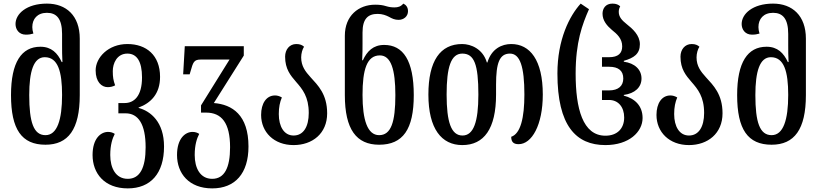

<svg xmlns="http://www.w3.org/2000/svg" viewBox="-20 -792 4551 1064"><path d="M232 10C358 10 422 -75 422 -265V-578C422 -705 347 -772 240 -772C127 -772 66 -715 66 -659C66 -629 85 -600 123 -600C140 -600 152 -602 165 -606C161 -619 159 -631 159 -642C159 -687 187 -721 240 -721C293 -721 324 -689 324 -604V-543C324 -516 324 -479 326 -448H322C299 -498 265 -533 204 -533C99 -533 41 -447 41 -265C41 -75 100 10 232 10ZM232 -43C166 -43 142 -115 142 -265C142 -396 166 -475 228 -475C301 -475 324 -396 324 -266C324 -128 297 -43 232 -43Z M688 252C815 252 889 169 889 20C889 -116 815 -176 748 -194V-196C816 -221 867 -272 867 -366C867 -486 791 -548 686 -548C580 -548 510 -473 510 -402C510 -338 543 -309 577 -309C591 -309 605 -312 618 -319C608 -347 605 -365 605 -398C605 -441 628 -495 686 -495C738 -495 767 -452 767 -363C767 -258 722 -221 671 -221H636V-164H676C747 -164 787 -103 787 24C787 139 755 199 688 199C621 199 591 139 591 67C591 11 603 -25 616 -50C606 -57 593 -61 579 -61C538 -61 493 -24 493 67C493 169 559 252 688 252Z M1156 252C1283 252 1357 169 1357 20C1357 -155 1267 -213 1165 -221L1331 -484V-536H1004L995 -380H1031L1036 -397C1050 -446 1054 -462 1092 -462H1252L1094 -208V-168H1122C1208 -168 1255 -111 1255 24C1255 139 1223 199 1156 199C1089 199 1059 139 1059 67C1059 11 1071 -25 1084 -50C1074 -57 1061 -61 1047 -61C1006 -61 961 -24 961 67C961 169 1027 252 1156 252Z M1607 12C1711 12 1793 -52 1793 -164C1793 -270 1742 -319 1701 -364C1673 -395 1649 -425 1649 -474C1649 -496 1656 -520 1665 -533C1655 -542 1643 -548 1622 -548C1584 -548 1560 -517 1560 -478C1560 -409 1590 -374 1621 -338C1656 -298 1691 -256 1691 -166C1691 -89 1661 -41 1607 -41C1554 -41 1525 -91 1525 -160C1525 -198 1531 -226 1542 -252C1528 -260 1516 -263 1504 -263C1456 -263 1427 -219 1427 -155C1427 -60 1498 12 1607 12Z M2081 10C2213 10 2273 -75 2273 -265C2273 -457 2214 -543 2109 -543C2048 -543 2014 -508 1991 -458H1987C1989 -489 1989 -527 1989 -553V-612C1989 -689 2020 -715 2073 -715C2099 -715 2119 -707 2135 -699C2153 -689 2167 -682 2189 -682C2216 -682 2241 -700 2241 -730C2241 -754 2228 -766 2215 -772C2201 -755 2185 -751 2166 -751C2149 -751 2136 -753 2119 -758C2103 -763 2086 -766 2059 -766C1967 -766 1891 -705 1891 -594V-265C1891 -75 1955 10 2081 10ZM2081 -43C2016 -43 1989 -128 1989 -266C1989 -406 2013 -485 2085 -485C2147 -485 2171 -406 2171 -265C2171 -115 2147 -43 2081 -43Z M2542 12C2662 12 2729 -78 2729 -268V-323C2729 -443 2748 -495 2806 -495C2862 -495 2886 -422 2886 -268C2886 -140 2865 -51 2813 -34C2813 -6 2825 7 2854 7C2927 7 2988 -99 2988 -268C2988 -459 2917 -548 2813 -548C2761 -548 2704 -522 2681 -446H2678C2656 -521 2590 -548 2541 -548C2419 -548 2354 -454 2354 -268C2354 -78 2427 12 2542 12ZM2543 -41C2480 -41 2455 -116 2455 -268C2455 -420 2479 -495 2542 -495C2608 -495 2631 -435 2631 -268C2631 -116 2604 -41 2543 -41Z M3335 12C3466 12 3541 -61 3541 -138C3541 -205 3499 -246 3437 -262V-266C3498 -274 3535 -308 3535 -357C3535 -406 3498 -442 3437 -450V-455C3493 -471 3526 -493 3526 -547C3526 -597 3485 -633 3452 -659C3427 -679 3409 -698 3409 -726C3409 -737 3411 -746 3417 -757C3407 -766 3395 -772 3374 -772C3335 -772 3319 -744 3319 -716C3319 -678 3344 -649 3370 -627C3400 -603 3428 -578 3428 -535C3428 -497 3406 -475 3355 -475H3316V-422H3356C3407 -422 3434 -400 3434 -357C3434 -316 3407 -291 3355 -291H3316V-238H3355C3406 -238 3439 -199 3439 -141C3439 -79 3400 -40 3335 -40C3209 -40 3170 -191 3170 -384C3170 -559 3207 -657 3244 -741L3198 -772C3136 -704 3069 -573 3069 -385C3069 -95 3172 12 3335 12Z M3798 12C3902 12 3984 -52 3984 -164C3984 -270 3933 -319 3892 -364C3864 -395 3840 -425 3840 -474C3840 -496 3847 -520 3856 -533C3846 -542 3834 -548 3813 -548C3775 -548 3751 -517 3751 -478C3751 -409 3781 -374 3812 -338C3847 -298 3882 -256 3882 -166C3882 -89 3852 -41 3798 -41C3745 -41 3716 -91 3716 -160C3716 -198 3722 -226 3733 -252C3719 -260 3707 -263 3695 -263C3647 -263 3618 -219 3618 -155C3618 -60 3689 12 3798 12Z M4256 10C4382 10 4446 -75 4446 -265V-578C4446 -705 4371 -772 4264 -772C4151 -772 4090 -715 4090 -659C4090 -629 4109 -600 4147 -600C4164 -600 4176 -602 4189 -606C4185 -619 4183 -631 4183 -642C4183 -687 4211 -721 4264 -721C4317 -721 4348 -689 4348 -604V-543C4348 -516 4348 -479 4350 -448H4346C4323 -498 4289 -533 4228 -533C4123 -533 4065 -447 4065 -265C4065 -75 4124 10 4256 10ZM4256 -43C4190 -43 4166 -115 4166 -265C4166 -396 4190 -475 4252 -475C4325 -475 4348 -396 4348 -266C4348 -128 4321 -43 4256 -43Z"/></svg>

Font: Noto Serif Georgian ExtraCondensed Medium
Style: Regular
Weight: 500
Width: 2
Designer: Monotype Design Team, Akaki Razmadze
Foundry: Google LLC
Version: Version 2.003